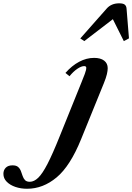

<svg xmlns="http://www.w3.org/2000/svg" viewBox="-316 -883 796 1156"><path d="M-153 253.5Q-190.5 253.5 -223 242.5Q-255.5 231.5 -275.5 211.2Q-295.5 191 -295.5 163.5Q-295.5 141.5 -281.5 127Q-267.5 112.5 -240.5 112.5Q-218 112.5 -206.8 122.5Q-195.5 132.5 -190 147.5Q-184.5 162.5 -179.5 177.2Q-174.5 192 -165 201.8Q-155.5 211.5 -136 211.5Q-110.5 211 -85.8 187.2Q-61 163.5 -30.2 104.2Q0.5 45 43.5 -62.5L174.5 -387Q188.5 -421 194.5 -437.8Q200.5 -454.5 202 -461.8Q203.5 -469 203.5 -474Q203.5 -485 191 -485Q173.5 -485 149.2 -468.5Q125 -452 102.5 -424L78 -444Q117 -488 160.8 -511.2Q204.5 -534.5 250.5 -534.5Q289.5 -534.5 311 -518Q332.5 -501.5 332.5 -472.5Q332.5 -457.5 327.5 -436Q322.5 -414.5 309.5 -382.5L172.5 -45.5Q107 116.5 25 185Q-57 253.5 -153 253.5ZM191.5 -635.5 167.5 -651.5 325.5 -830.5Q353.5 -863 401.5 -863Q425.5 -863 435.2 -855Q445 -847 446 -830.5L460.5 -652L429.5 -635.5L363.5 -767.5Z"/></svg>

Font: Libre Caslon Text SemiBold Italic
Style: Regular
Weight: 600
Italic angle: -22.583°
Designer: Pablo Impallari, Rodrigo Fuenzalida, Katja Schimmel
Foundry: Pablo Impallari, Rodrigo Fuenzalida
Version: Version 2.000